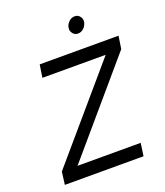

<svg xmlns="http://www.w3.org/2000/svg" viewBox="-159 -997 946 1103"><g transform="rotate(-20 314.0 -445.5)"><path d="M469 -841Q472 -861 460 -876Q449 -891 429 -891Q408 -891 393 -876Q377 -861 374 -841Q370 -822 383 -806Q394 -791 414 -791Q435 -791 450 -806Q465 -821 469 -841ZM45 0H526L537 -78H151L616 -622L628 -700H146L134 -622H521L55 -78Z"/></g></svg>

Font: Unageo
Style: Regular-Italic
Weight: 400
Designer: Richard Sepsi
Foundry: Richard Sepsi
Version: Version 2.000